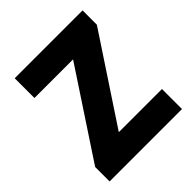

<svg xmlns="http://www.w3.org/2000/svg" viewBox="-201 -882 1020 1020"><g transform="rotate(-45 309.0 -372.0)"><path d="M39.1 0V-108.4L360.4 -595.7H70.3V-744.1H580.1V-636.7L258.8 -150.4H583V0Z"/></g></svg>

Font: Gen Shin Gothic Heavy
Style: Bold
Weight: 900
Designer: [Source Han Sans]
Ryoko NISHIZUKA  (kana & ideographs); Paul D. Hunt (Latin, Greek & Cyrillic); Wenlong ZHANG  (bopomofo
Version: Version 1.002.20150607